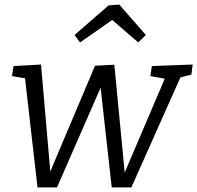

<svg xmlns="http://www.w3.org/2000/svg" viewBox="-20 -812 857 834"><path d="M142.9 2 87.9 -479.2 98.3 -470.2 32 -481.5 39 -525 158.2 -531.7 200.5 -43.2H188.4L392.6 -526.4L476.6 -531L523.2 -45.9H514.5L700 -480.2L704.7 -468.5L633.4 -481.5L639.7 -525L816.9 -531.7L811.2 -488.2L751.9 -472.5L766.9 -483.2L550.7 2H465.3L412.7 -470.4L433.8 -469.4L227.6 2ZM327.4 -627.6 304 -660.1 451.4 -788.5 497.9 -792.2 613.6 -660.1 580.5 -627.6 444 -745.4 495.3 -744.7Z"/></svg>

Font: Bitter Thin
Style: Italic
Weight: 100
Italic angle: -9°
Designer: Sol Matas, and Bitter project Authors
Foundry: Sol Matas
Version: Version 2.002